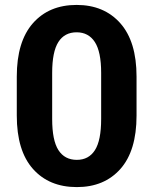

<svg xmlns="http://www.w3.org/2000/svg" viewBox="-20 -741 611 771"><path d="M288.6 10.3Q177.2 10.3 112.3 -62.7Q47.4 -135.7 47.4 -276.9V-433.6Q47.4 -574.2 112.1 -647.7Q176.8 -721.2 287.6 -721.2Q397.9 -721.2 463.1 -647.7Q528.3 -574.2 528.3 -433.6V-276.9Q528.3 -135.7 463.6 -62.7Q398.9 10.3 288.6 10.3ZM288.6 -99.1Q336.4 -99.1 361.3 -138.2Q386.2 -177.2 386.2 -263.2V-448.2Q386.2 -533.2 360.8 -572.3Q335.4 -611.3 287.6 -611.3Q239.3 -611.3 214.4 -572.3Q189.5 -533.2 189.5 -448.2V-263.2Q189.5 -177.2 214.6 -138.2Q239.7 -99.1 288.6 -99.1Z"/></svg>

Font: Robotiche
Style: Bold
Weight: 700
Designer: Google
Version: Version 2.001